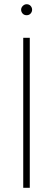

<svg xmlns="http://www.w3.org/2000/svg" viewBox="-20 -889 251 909"><path d="M90 0V-710H121V0ZM106 -817Q94 -817 87 -825Q80 -833 80 -843Q80 -853 88 -861Q96 -869 106 -869Q118 -869 125 -861Q132 -853 132 -843Q132 -833 125 -825Q118 -817 106 -817Z"/></svg>

Font: Livvic Thin
Style: Regular
Weight: 250
Designer: Jacques Le Bailly, Baron von Fonthausen
Version: Version 1.001; ttfautohint (v1.8.2)